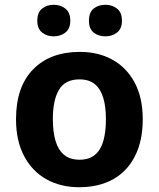

<svg xmlns="http://www.w3.org/2000/svg" viewBox="-20 -773 665 803"><path d="M311 10Q234 10 174.5 -23Q115 -56 81 -120Q47 -184 47 -274Q47 -410 118.5 -483Q190 -556 314 -556Q391 -556 450 -523.5Q509 -491 543 -428Q577 -365 577 -274Q577 -184 544.5 -120Q512 -56 452.5 -23Q393 10 311 10ZM313 -105Q352 -105 376.5 -125Q401 -145 412 -183Q423 -221 423 -274Q423 -328 411.5 -365Q400 -402 376 -421.5Q352 -441 312 -441Q253 -441 227 -398Q201 -355 201 -275Q201 -221 212.5 -183Q224 -145 248.5 -125Q273 -105 313 -105ZM136 -686Q136 -721 156 -737Q176 -753 205 -753Q233 -753 253.5 -737Q274 -721 274 -686Q274 -653 253.5 -637Q233 -621 205 -621Q176 -621 156 -637Q136 -653 136 -686ZM352 -686Q352 -721 371.5 -737Q391 -753 421 -753Q449 -753 469.5 -737Q490 -721 490 -686Q490 -653 469.5 -637Q449 -621 421 -621Q391 -621 371.5 -637Q352 -653 352 -686Z"/></svg>

Font: Noto Sans Symbols
Style: Bold
Weight: 700
Version: Version 2.002